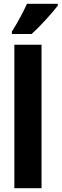

<svg xmlns="http://www.w3.org/2000/svg" viewBox="-20 -997 326 1017"><path d="M286 -967V-977H123C102 -932 77 -883 43 -830V-817H148C196 -861 259 -931 286 -967ZM200 0V-760H56V0Z"/></svg>

Font: Noto Sans Kannada ExtraCondensed ExtraBold
Style: Regular
Weight: 800
Width: 2
Designer: Jelle Bosma - Monotype Design Team
Foundry: Monotype Imaging Inc.
Version: Version 2.005